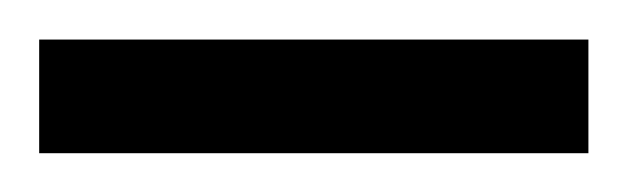

<svg xmlns="http://www.w3.org/2000/svg" viewBox="-30 -79 323 99"><path d="M-9.8 0V-58.6H273.4V0Z"/></svg>

Font: Vazir Thin FD-WOL
Style: Thin-FD-WOL
Weight: 100
Designer: Saber Rastikerdar
Foundry: Saber Rastikerdar
Version: Version 30.1.0